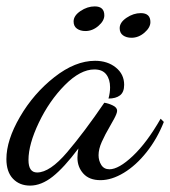

<svg xmlns="http://www.w3.org/2000/svg" viewBox="-46 -533 532 600"><path d="M-26 -36Q-26 -95 16.5 -168Q59 -241 124 -292Q189 -343 251 -343Q290 -343 316 -322Q342 -301 342 -268Q342 -245 329 -235Q316 -225 293 -225Q298 -243 298 -260Q298 -285 286 -300.5Q274 -316 249 -316Q205 -316 156.5 -267Q108 -218 75.5 -150Q43 -82 43 -33Q43 6 70 6Q110 6 164 -57.5Q218 -121 280 -212Q293 -210 306.5 -203.5Q320 -197 320 -187Q320 -179 310.5 -161.5Q301 -144 299 -141Q282 -112 272 -89.5Q262 -67 262 -48Q262 -31 270.5 -17.5Q279 -4 296 -4Q325 -4 369 -45.5Q413 -87 456 -162L466 -152Q445 -99 412 -57.5Q379 -16 341 7Q303 30 268 30Q233 30 214.5 9.5Q196 -11 196 -40Q196 -53 199 -69Q154 -9 118.5 19Q83 47 48 47Q15 47 -5.5 25.5Q-26 4 -26 -36ZM184 -466Q184 -484 205.5 -498.5Q227 -513 250 -513Q280 -513 280 -485Q280 -468 261.5 -452Q243 -436 221 -436Q205 -436 194.5 -443.5Q184 -451 184 -466ZM328 -445Q328 -463 349.5 -477.5Q371 -492 394 -492Q424 -492 424 -464Q424 -447 405.5 -431Q387 -415 365 -415Q349 -415 338.5 -422.5Q328 -430 328 -445Z"/></svg>

Font: Dancing Script
Style: Regular
Weight: 400
Designer: Pablo Impallari
Foundry: Pablo Impallari
Version: Version 2.000